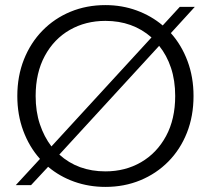

<svg xmlns="http://www.w3.org/2000/svg" viewBox="-20 -727 828 754"><path d="M394 7Q329 7 271.5 -13.5Q214 -34 169 -72L102 0H42L137 -103Q95 -150 71.5 -213Q48 -276 48 -350Q48 -428 74 -493.5Q100 -559 147 -607Q194 -655 257 -681Q320 -707 394 -707Q459 -707 516.5 -686Q574 -665 619 -627L686 -700H745L651 -597Q693 -550 716.5 -487Q740 -424 740 -350Q740 -271 714 -205.5Q688 -140 641 -92.5Q594 -45 531 -19Q468 7 394 7ZM120 -350Q120 -289 136.5 -239.5Q153 -190 182 -152L575 -580Q501 -645 394 -645Q316 -645 254 -609.5Q192 -574 156 -507.5Q120 -441 120 -350ZM394 -54Q472 -54 534 -90Q596 -126 632 -192.5Q668 -259 668 -350Q668 -411 651.5 -460.5Q635 -510 605 -547L213 -120Q286 -54 394 -54Z"/></svg>

Font: Poppins Light
Style: Regular
Weight: 300
Designer: Ninad Kale (Devanagari), Jonny Pinhorn (Latin)
Version: Version 5.002